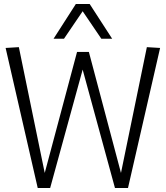

<svg xmlns="http://www.w3.org/2000/svg" viewBox="-20 -937 826 957"><path d="M618 0H553L392 -590L230 0H168L8 -698L74 -702L203 -75L364 -678H423L583 -75L712 -702L778 -698ZM247 -744 358 -917H427L539 -744H485L392 -881L299 -744Z"/></svg>

Font: Georama ExtraCondensed Thin Light
Style: Regular
Weight: 300
Version: Version 1.001